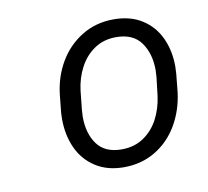

<svg xmlns="http://www.w3.org/2000/svg" viewBox="-53 -779 544 501"><g transform="rotate(-10 218.5 -528.5)"><path d="M105.5 -552.2Q110.8 -599.1 133.5 -637.5Q156.2 -675.8 193.4 -698.5Q230.5 -721.2 277.8 -721.2Q321.8 -721.2 352.8 -701.4Q383.8 -681.6 399.4 -647.7Q415 -613.8 415 -572.3Q415 -565.4 414.1 -552.7L409.2 -504.4Q403.3 -457.5 380.9 -419.2Q358.4 -380.9 321.5 -358.6Q284.7 -336.4 237.8 -336.4Q193.8 -336.4 162.6 -356.7Q131.3 -377 115.7 -411.4Q100.1 -445.8 100.1 -488.3Q100.1 -499 100.6 -504.4ZM155.3 -502.9Q154.3 -490.2 154.3 -484.4Q154.3 -440.4 175 -411.9Q195.8 -383.3 240.2 -383.3Q273.4 -383.3 298.1 -399.9Q322.8 -416.5 337.2 -443.8Q351.6 -471.2 356 -503.9L361.8 -553.2Q362.8 -564.9 362.8 -571.3Q362.8 -615.7 341.8 -645Q320.8 -674.3 275.9 -674.3Q242.7 -674.3 218.3 -657.7Q193.8 -641.1 179.2 -613.5Q164.6 -585.9 160.6 -553.2Z"/></g></svg>

Font: Mardoto Light
Style: Italic
Weight: 300
Italic angle: -12°
Designer: Christian Robertson, Vahan Hovhannisyan
Foundry: Google
Version: Version 1.000